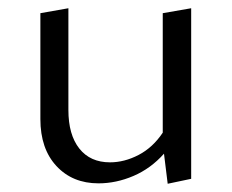

<svg xmlns="http://www.w3.org/2000/svg" viewBox="-20 -440 562 466"><path d="M78 -151V-408L146 -420V-173Q146 -113 172.5 -79.5Q199 -46 247 -46Q282 -46 316.5 -64Q351 -82 375 -118V-408L444 -420V-6L387 6L378 -67Q346 -31 304 -13Q262 5 219 5Q156 5 117 -37Q78 -79 78 -151Z"/></svg>

Font: LXGW Bright GB
Style: Regular
Weight: 400
Designer: Christian Thalmann (Catharsis Fonts)
Foundry: LXGW / Christian Thalmann (Catharsis Fonts) / Fontworks Inc.
Version: Version 5.510